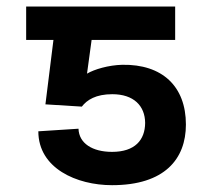

<svg xmlns="http://www.w3.org/2000/svg" viewBox="-20 -548 637 577"><path d="M225.9 -227.6C241.5 -247.9 268.1 -264.9 317.5 -264.9C381.7 -264.9 415.8 -230.1 416.2 -178.6C415.8 -127.1 385.3 -91.6 316.8 -91.6C257.8 -91.6 217.3 -117.2 215.9 -161.2L95.2 -153.4C95.2 -42.3 210.2 8.5 316.8 8.5C474.8 8.5 538.7 -70.3 538.7 -173.7C538.7 -288.4 467.7 -355.5 347.3 -353.3C305.8 -352.3 263.1 -339.5 241.5 -326.7L255.3 -427.9H506.4V-528.4H58.6V-427.9H140.6L116.5 -234.4Z"/></svg>

Font: Magic Ui Pro Semi Bold
Style: Regular
Weight: 600
Designer: Stefan Endress, Andreas Faust
Version: Version 1.000;FEAKit 1.0